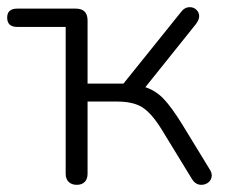

<svg xmlns="http://www.w3.org/2000/svg" viewBox="-23 -509 630 535"><path d="M160 -25V-434H25Q-3 -434 -3 -460Q-3 -485 25 -485H188Q221 -485 221 -452V-276H321L481 -475Q491 -489 506 -489Q517 -489 524.5 -481.5Q532 -474 532 -464Q532 -454 523 -442L382 -266Q410 -257 432 -234.5Q454 -212 485 -162L562 -36Q567 -28 567 -20Q567 -9 558.5 -1.5Q550 6 538 6Q522 6 512 -10L427 -149Q399 -194 373.5 -210Q348 -226 304 -226H221V-25Q221 -10 213 -2Q205 6 191 6Q177 6 168.5 -2Q160 -10 160 -25Z"/></svg>

Font: SN Pro Light
Style: Regular
Weight: 300
Designer: Tobias Whetton
Foundry: Supernotes
Version: Version 1.002